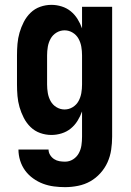

<svg xmlns="http://www.w3.org/2000/svg" viewBox="-20 -548 540 791"><path d="M248 223Q225 223 202 220Q179 217 157.5 209Q136 201 116.5 187Q97 173 83.5 154.5Q70 136 63 113.5Q56 91 56 68H180Q180 80 186.5 90.5Q193 101 203 107.5Q213 114 224.5 116Q236 118 248 118Q266 118 281 108.5Q296 99 304.5 83.5Q313 68 315.5 50.5Q318 33 318 15V-89Q311 -69 299.5 -50.5Q288 -32 271.5 -18.5Q255 -5 234 1.5Q213 8 192 8Q168 8 145.5 0Q123 -8 106 -24.5Q89 -41 78 -62.5Q67 -84 60.5 -106.5Q54 -129 52 -152.5Q50 -176 50 -200V-320Q50 -344 52 -367.5Q54 -391 60.5 -413.5Q67 -436 78 -457.5Q89 -479 106 -495.5Q123 -512 145.5 -520Q168 -528 192 -528Q213 -528 234 -521.5Q255 -515 271.5 -501.5Q288 -488 299.5 -469.5Q311 -451 318 -431V-520H442V15Q442 42 438 69Q434 96 423 120.5Q412 145 393.5 165.5Q375 186 352 199Q329 212 302 217.5Q275 223 248 223ZM246 -97Q264 -97 279.5 -106.5Q295 -116 303.5 -131.5Q312 -147 315 -164.5Q318 -182 318 -200V-320Q318 -338 315 -355.5Q312 -373 303.5 -388.5Q295 -404 279.5 -413.5Q264 -423 246 -423Q228 -423 212.5 -413.5Q197 -404 188.5 -388.5Q180 -373 177 -355.5Q174 -338 174 -320V-200Q174 -182 177 -164.5Q180 -147 188.5 -131.5Q197 -116 212.5 -106.5Q228 -97 246 -97Z"/></svg>

Font: Iosevka Term Curly Extrabold
Style: Regular
Weight: 800
Designer: Belleve Invis
Foundry: Belleve Invis
Version: Version 32.3.0